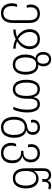

<svg xmlns="http://www.w3.org/2000/svg" viewBox="1402 -2212 1060 3904"><g transform="rotate(90 1932.0 -260.0)"><path d="M248 250Q184 250 139 222Q94 194 70.5 144Q47 94 47 29Q47 -7 53.5 -34Q60 -61 67 -78H120Q114 -61 108.5 -34.5Q103 -8 103 26Q103 106 140 153.5Q177 201 248 201Q323 201 357 148Q391 95 391 6V-330Q391 -409 358 -451Q325 -493 259 -493Q200 -493 164 -457.5Q128 -422 128 -354Q128 -329 131 -309.5Q134 -290 138 -274H85Q80 -290 76 -310.5Q72 -331 72 -355Q72 -444 124 -493Q176 -542 259 -542Q346 -542 396.5 -487.5Q447 -433 447 -333V8Q447 121 396.5 185.5Q346 250 248 250Z M580 0V-48Q619 -48 655 -55Q691 -62 729 -76V-78Q656 -120 614.5 -188.5Q573 -257 573 -336Q573 -393 596 -440Q619 -487 664 -514.5Q709 -542 775 -542Q842 -542 887 -514.5Q932 -487 955.5 -440Q979 -393 979 -336Q979 -257 937 -188.5Q895 -120 821 -78V-76Q859 -62 895.5 -55Q932 -48 970 -48V0Q863 0 775 -51Q688 0 580 0ZM775 -98Q840 -136 881 -197Q922 -258 922 -336Q922 -402 884.5 -447.5Q847 -493 775 -493Q704 -493 667 -447.5Q630 -402 630 -336Q630 -258 670.5 -197Q711 -136 775 -98Z M1293 10Q1228 10 1182.5 -23Q1137 -56 1113 -114.5Q1089 -173 1089 -249Q1089 -315 1104.5 -364.5Q1120 -414 1159 -449V-452Q1105 -459 1070.5 -500.5Q1036 -542 1036 -609Q1036 -680 1076 -725Q1116 -770 1182 -770Q1251 -770 1290 -726Q1329 -682 1329 -615Q1329 -545 1294 -511V-509Q1302 -510 1312 -509Q1375 -506 1416 -472Q1457 -438 1477.5 -381Q1498 -324 1498 -252Q1498 -174 1474.5 -115Q1451 -56 1405.5 -23Q1360 10 1293 10ZM1183 -490Q1226 -490 1250.5 -520Q1275 -550 1275 -608Q1275 -661 1252 -693.5Q1229 -726 1182 -726Q1139 -726 1114.5 -694Q1090 -662 1090 -608Q1090 -556 1114.5 -523Q1139 -490 1183 -490ZM1294 -39Q1371 -39 1406 -97.5Q1441 -156 1441 -252Q1441 -314 1426 -362Q1411 -410 1379 -437.5Q1347 -465 1293 -465Q1217 -465 1182 -407.5Q1147 -350 1147 -253Q1147 -157 1181.5 -98Q1216 -39 1294 -39Z M1795 10Q1703 10 1652.5 -64Q1602 -138 1602 -267Q1602 -398 1651.5 -470Q1701 -542 1795 -542Q1854 -542 1897 -508Q1940 -474 1954 -408H1957Q1965 -476 2003.5 -509Q2042 -542 2099 -542Q2183 -542 2225 -472.5Q2267 -403 2267 -283Q2267 -201 2252 -134.5Q2237 -68 2208 0H2153Q2181 -68 2195.5 -135Q2210 -202 2210 -281Q2210 -386 2182.5 -439.5Q2155 -493 2095 -493Q1987 -493 1987 -322V-267Q1987 -139 1937.5 -64.5Q1888 10 1795 10ZM1795 -39Q1865 -39 1897.5 -99Q1930 -159 1930 -267Q1930 -375 1897.5 -434Q1865 -493 1795 -493Q1724 -493 1691.5 -434Q1659 -375 1659 -267Q1659 -159 1692 -99Q1725 -39 1795 -39Z M2568 250Q2501 250 2453.5 217Q2406 184 2381 124Q2356 64 2356 -17Q2356 -141 2409.5 -206.5Q2463 -272 2557 -283Q2612 -289 2639.5 -317.5Q2667 -346 2667 -394Q2667 -438 2642 -467Q2617 -496 2569 -496Q2521 -496 2495 -470Q2469 -444 2469 -398Q2469 -388 2470.5 -378.5Q2472 -369 2474 -359H2419Q2414 -381 2414 -404Q2414 -466 2457 -504Q2500 -542 2569 -542Q2640 -542 2681 -500.5Q2722 -459 2722 -396Q2722 -350 2700 -316.5Q2678 -283 2633 -268V-265Q2703 -248 2742 -184.5Q2781 -121 2781 -17Q2781 104 2727 177Q2673 250 2568 250ZM2568 201Q2649 201 2686.5 142Q2724 83 2724 -17Q2724 -80 2708 -129Q2692 -178 2658 -205.5Q2624 -233 2570 -233Q2491 -233 2452 -175Q2413 -117 2413 -17Q2413 82 2451 141.5Q2489 201 2568 201Z M3090 250Q3024 250 2978 222.5Q2932 195 2908.5 148.5Q2885 102 2885 45Q2885 13 2891.5 -13.5Q2898 -40 2905 -57H2957Q2951 -40 2946 -14Q2941 12 2941 42Q2941 110 2978.5 155.5Q3016 201 3090 201Q3167 201 3204 150Q3241 99 3241 18Q3241 -68 3198.5 -113Q3156 -158 3085 -158H3048V-207H3090Q3155 -207 3190 -248Q3225 -289 3225 -358Q3225 -417 3192 -455Q3159 -493 3097 -493Q3036 -493 3001.5 -458.5Q2967 -424 2967 -365Q2967 -346 2969.5 -329.5Q2972 -313 2976 -299H2922Q2917 -314 2914 -331.5Q2911 -349 2911 -368Q2911 -444 2961.5 -493Q3012 -542 3097 -542Q3153 -542 3194.5 -518.5Q3236 -495 3258.5 -454Q3281 -413 3281 -361Q3281 -291 3247 -245Q3213 -199 3155 -184V-181Q3214 -171 3256.5 -121Q3299 -71 3299 19Q3299 125 3244.5 187.5Q3190 250 3090 250Z M3605 10Q3508 10 3455 -55.5Q3402 -121 3402 -250V-621Q3402 -675 3421.5 -708Q3441 -741 3472.5 -755.5Q3504 -770 3539 -770Q3574 -770 3605 -754Q3636 -738 3649 -698H3652Q3665 -738 3692 -754Q3719 -770 3754 -770Q3779 -770 3798 -765Q3817 -760 3832 -753L3817 -709Q3804 -714 3788 -718Q3772 -722 3755 -722Q3717 -722 3697 -698Q3677 -674 3677 -632V-589H3623V-638Q3623 -682 3600 -702.5Q3577 -723 3543 -723Q3507 -723 3482 -699Q3457 -675 3457 -616V-499Q3457 -480 3456 -456Q3455 -432 3454 -414H3457Q3476 -456 3515.5 -485Q3555 -514 3616 -514Q3706 -514 3758.5 -446Q3811 -378 3811 -255Q3811 -135 3758 -62.5Q3705 10 3605 10ZM3605 -39Q3679 -39 3716.5 -96.5Q3754 -154 3754 -254Q3754 -352 3716 -409Q3678 -466 3609 -466Q3530 -466 3493.5 -413.5Q3457 -361 3457 -269V-244Q3457 -148 3493.5 -93.5Q3530 -39 3605 -39Z"/></g></svg>

Font: Noto Sans Georgian SemiCondensed Light
Style: Regular
Weight: 300
Width: 4
Designer: Monotype Design Team, Akaki Razmadze
Foundry: Google LLC
Version: Version 2.005; ttfautohint (v1.8.4.7-5d5b)